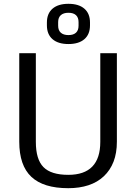

<svg xmlns="http://www.w3.org/2000/svg" viewBox="-20 -979 714 1007"><path d="M338 8Q208 8 144.5 -51.5Q81 -111 81 -236V-700H168V-235Q168 -143 208 -102.5Q248 -62 338 -62Q506 -62 506 -235V-700H593V-236Q593 -176 575.5 -131Q558 -86 524.5 -54.5Q491 -23 444 -7.5Q397 8 338 8ZM339 -748Q285 -748 255.5 -773.5Q226 -799 226 -846V-861Q226 -908 255.5 -933.5Q285 -959 339 -959Q393 -959 422.5 -933.5Q452 -908 452 -861V-846Q452 -799 422.5 -773.5Q393 -748 339 -748ZM339 -795Q365 -795 378.5 -807.5Q392 -820 392 -844V-863Q392 -887 378.5 -899.5Q365 -912 339 -912Q313 -912 299 -899.5Q285 -887 285 -863V-844Q285 -820 299 -807.5Q313 -795 339 -795Z"/></svg>

Font: Pathway Extreme
Style: Regular
Weight: 400
Designer: Eduardo Rodriguez Tunni
Foundry: Eduardo Rodriguez Tunni
Version: Version 1.001;gftools[0.9.26]